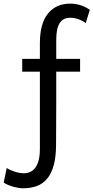

<svg xmlns="http://www.w3.org/2000/svg" viewBox="-113 -811 516 1061"><path d="M9.8 -485.8H107.4V-571.3Q107.4 -681.2 152.1 -736.1Q196.8 -791 275.9 -791Q304.7 -791 332.5 -782Q360.4 -772.9 383.3 -756.8L360.8 -683.6Q342.3 -697.3 319.8 -705.1Q297.4 -712.9 275.9 -712.9Q256.8 -712.9 242.2 -706.3Q227.5 -699.7 217.8 -685.1Q208 -670.4 202.9 -647.2Q197.8 -624 197.8 -590.8V-485.8H329.6V-415H197.8V-241.2Q197.8 -169.9 197.3 -110.8Q196.8 -51.8 196.8 -12.2Q196.8 56.2 183.8 102.5Q170.9 148.9 147.2 177Q123.5 205.1 89.6 217.3Q55.7 229.5 14.2 229.5Q3.9 229.5 -10 227.3Q-23.9 225.1 -38.6 221.2Q-53.2 217.3 -67.6 211.2Q-82 205.1 -92.8 197.8L-75.7 117.2Q-67.9 123 -55.9 128.4Q-43.9 133.8 -30.8 137.9Q-17.6 142.1 -4.6 144.3Q8.3 146.5 18.6 146.5Q38.1 146.5 54.4 138.9Q70.8 131.3 82.5 115.2Q94.2 99.1 100.8 73.7Q107.4 48.3 107.4 12.2V-415H9.8Z"/></svg>

Font: Andika Compact
Style: Regular
Weight: 400
Designer: Victor Gaultney, Annie Olsen, Julie Remington, Don Collingsworth, Eric Hays, Becca Hirsbrunner
Foundry: SIL International
Version: Version 5.000 ; LnSpcTght